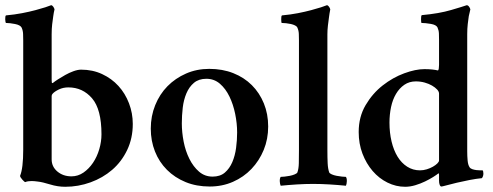

<svg xmlns="http://www.w3.org/2000/svg" viewBox="-20 -708 1891 736"><path d="M242 -373Q222 -373 205.5 -365Q189 -357 182 -349Q178 -345 178 -340V-97Q178 -69 200 -50.5Q222 -32 254 -32Q279 -32 300 -46.5Q321 -61 336.5 -84Q352 -107 360.5 -136Q369 -165 369 -193Q369 -289 333 -331Q297 -373 242 -373ZM291 -441Q335 -441 371.5 -424Q408 -407 434 -378.5Q460 -350 474.5 -312Q489 -274 489 -233Q489 -178 467.5 -133Q446 -88 410 -57Q374 -26 327 -9Q280 8 230 8Q201 8 172 -1Q143 -10 125 -12Q118 -13 112 -13.5Q106 -14 101 -14Q86 -14 77 -10Q74 -10 65.5 -19.5Q57 -29 57 -34Q69 -63 69 -134V-553Q69 -564 68.5 -577.5Q68 -591 63 -602Q58 -612 37.5 -616Q17 -620 3 -620Q2 -620 1 -624.5Q0 -629 0 -634Q0 -639 0.5 -643.5Q1 -648 3 -649Q36 -652 64.5 -657.5Q93 -663 115.5 -669Q138 -675 153.5 -680Q169 -685 176 -688Q180 -688 184 -682.5Q188 -677 189 -672Q186 -660 184 -645Q182 -632 180 -615Q178 -598 178 -577V-403Q178 -399 178.5 -393Q179 -387 184 -391Q190 -396 202.5 -404Q215 -412 230 -420.5Q245 -429 261.5 -435Q278 -441 291 -441Z M771 -406Q742 -406 723.5 -390.5Q705 -375 694.5 -350Q684 -325 680.5 -295Q677 -265 677 -235Q677 -201 684 -165Q691 -129 706 -99Q721 -69 743 -50Q765 -31 795 -31Q824 -31 842 -46.5Q860 -62 870.5 -86.5Q881 -111 885 -141Q889 -171 889 -200Q889 -235 881.5 -271.5Q874 -308 859.5 -338Q845 -368 823 -387Q801 -406 771 -406ZM782 -444Q833 -444 874.5 -427.5Q916 -411 945.5 -381.5Q975 -352 991.5 -311.5Q1008 -271 1008 -223Q1008 -175 991 -133.5Q974 -92 944 -60.5Q914 -29 873 -11Q832 7 784 7Q733 7 691.5 -10Q650 -27 620 -57Q590 -87 574 -127.5Q558 -168 558 -215Q558 -263 575 -305Q592 -347 622 -377.5Q652 -408 693 -426Q734 -444 782 -444Z M1126 -553Q1126 -565 1125.5 -578Q1125 -591 1120 -602Q1118 -607 1111 -610.5Q1104 -614 1095 -616Q1086 -618 1076.5 -619Q1067 -620 1060 -620Q1059 -620 1058.5 -624.5Q1058 -629 1058 -634Q1058 -639 1058.5 -643.5Q1059 -648 1061 -649Q1094 -652 1122 -657.5Q1150 -663 1172.5 -669Q1195 -675 1210.5 -680Q1226 -685 1233 -688Q1237 -688 1241 -682.5Q1245 -677 1246 -672Q1243 -657 1241 -641Q1239 -627 1237 -610Q1235 -593 1235 -576V-133Q1235 -104 1236 -82.5Q1237 -61 1242 -47Q1244 -43 1252 -39.5Q1260 -36 1270.5 -34Q1281 -32 1291 -31Q1301 -30 1306 -30Q1310 -24 1309.5 -13Q1309 -2 1306 4Q1276 1 1243.5 -1Q1211 -3 1180 -3Q1150 -3 1118 -1Q1086 1 1056 4Q1053 -2 1052.5 -13Q1052 -24 1056 -30Q1061 -30 1071 -31Q1081 -32 1091 -34Q1101 -36 1109.5 -39.5Q1118 -43 1120 -47Q1125 -61 1125.5 -82.5Q1126 -104 1126 -133Z M1574 -396Q1549 -396 1530 -383Q1511 -370 1498 -348Q1485 -326 1479 -297.5Q1473 -269 1473 -238Q1473 -199 1481 -165.5Q1489 -132 1504 -107.5Q1519 -83 1541 -69Q1563 -55 1590 -55Q1603 -55 1616 -59Q1629 -63 1639.5 -69Q1650 -75 1656.5 -81.5Q1663 -88 1663 -93V-349Q1663 -357 1655.5 -365Q1648 -373 1636 -380Q1624 -387 1608 -391.5Q1592 -396 1574 -396ZM1607 -443Q1624 -443 1637.5 -441.5Q1651 -440 1658 -438Q1661 -438 1662 -445Q1663 -452 1663 -459V-555Q1663 -568 1662.5 -580Q1662 -592 1657 -603Q1652 -613 1631 -616.5Q1610 -620 1596 -620Q1595 -620 1594.5 -624.5Q1594 -629 1594 -634Q1594 -639 1594.5 -644Q1595 -649 1597 -650Q1663 -656 1709 -669.5Q1755 -683 1769 -688Q1774 -688 1778 -682.5Q1782 -677 1783 -672Q1780 -660 1777 -646Q1775 -633 1773 -615.5Q1771 -598 1771 -577V-128Q1771 -110 1772.5 -93Q1774 -76 1780 -67Q1783 -62 1790.5 -59.5Q1798 -57 1806 -56Q1814 -55 1820.5 -55Q1827 -55 1830 -55Q1833 -52 1833 -42Q1833 -38 1831.5 -33Q1830 -28 1827 -25Q1806 -23 1780 -18Q1754 -13 1731 -7.5Q1708 -2 1691.5 2.5Q1675 7 1672 7Q1668 7 1665.5 0.5Q1663 -6 1663 -15V-38Q1663 -45 1660 -43Q1654 -38 1640.5 -29.5Q1627 -21 1609.5 -12.5Q1592 -4 1572 2Q1552 8 1533 8Q1498 8 1465.5 -8Q1433 -24 1408.5 -52.5Q1384 -81 1369.5 -119Q1355 -157 1355 -202Q1355 -260 1381.5 -305Q1408 -350 1447 -380.5Q1486 -411 1529.5 -427Q1573 -443 1607 -443Z"/></svg>

Font: Vermiglione SemiBold
Style: Regular
Weight: 600
Version: Version 1.000